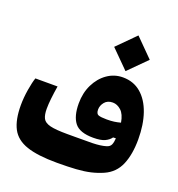

<svg xmlns="http://www.w3.org/2000/svg" viewBox="-127 -796 840 906"><g transform="rotate(20 293.0 -343.0)"><path d="M258.3 4.9Q161.1 4.9 106 -13.9Q50.8 -32.7 28.1 -75.9Q5.4 -119.1 5.4 -192.4Q5.4 -230 12.2 -271.2Q19 -312.5 26.9 -334.5H138.2Q132.3 -298.8 129.2 -270Q126 -241.2 126 -218.3Q126 -187.5 134.8 -170.4Q143.6 -153.3 171.6 -146.2Q199.7 -139.2 258.3 -139.2Q267.6 -139.2 276.6 -139.2Q285.6 -139.2 294.9 -139.2Q341.8 -138.7 383.5 -139.6Q425.3 -140.6 451.2 -148.4Q468.3 -153.3 473.9 -166Q479.5 -178.7 480.5 -198.7L466.8 -198.2Q456.1 -183.1 436 -173.8Q416 -164.6 378.4 -164.6Q310.1 -164.6 284.7 -197.5Q259.3 -230.5 259.3 -293.9Q259.3 -346.7 280 -388.9Q300.8 -431.2 335.9 -455.8Q371.1 -480.5 414.1 -480.5Q467.8 -480.5 505.1 -448.5Q542.5 -416.5 562 -360.1Q581.5 -303.7 581.5 -230Q581.5 -154.8 559.6 -102.8Q537.6 -50.8 485.8 -27.8Q457 -15.1 425.8 -7.8Q394.5 -0.5 354.5 2.2Q314.5 4.9 258.3 4.9ZM478 -276.4Q471.2 -316.9 451.7 -334.7Q432.1 -352.5 409.7 -352.5Q383.3 -352.5 369.1 -335.2Q355 -317.9 355 -297.9Q355 -276.9 367.2 -272.2Q379.4 -267.6 409.2 -267.6Q430.2 -267.6 446 -269.8Q461.9 -272 478 -276.4ZM414.6 -512.2 325.2 -601.6 414.6 -691.4 503.9 -601.6Z"/></g></svg>

Font: Cascadia Mono
Style: Bold
Weight: 700
Monospace: yes
Designer: Aaron Bell
Foundry: Saja Typeworks
Version: Version 2404.023; ttfautohint (v1.8.4)